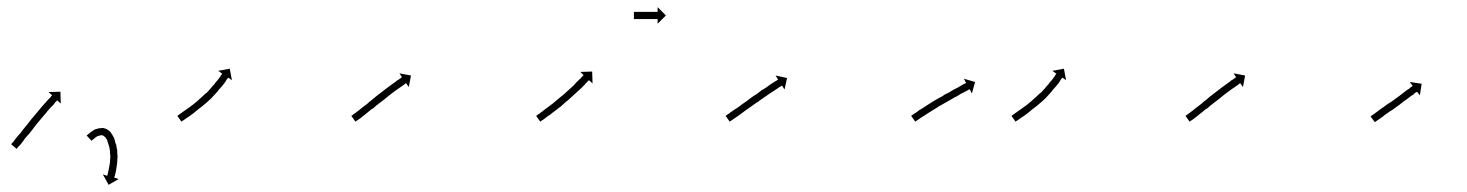

<svg xmlns="http://www.w3.org/2000/svg" viewBox="-20 -409 4080 534"><path d="M12 -9Q14 -11 16 -14Q16 -14 16 -13.5Q16 -13 16 -13Q16 -13 16 -13Q16 -13 16 -13Q18 -16 21 -20Q24 -24 28 -29Q32 -33 37 -39Q42 -46 46 -51Q51 -57 56 -63Q61 -70 66 -76Q72 -83 77 -89Q82 -95 87 -101Q92 -107 97 -113Q102 -118 106 -123Q110 -128 114 -132Q117 -135 120 -138Q122 -141 123 -142Q124 -143 125 -144L115 -153L148 -154L149 -121L139 -130Q139 -130 138 -129Q137 -127 134 -125Q132 -122 129 -118Q125 -114 121 -110Q117 -105 112 -100Q108 -94 103 -89Q98 -83 92 -76Q87 -70 82 -64Q77 -57 72 -51Q67 -45 62 -38Q57 -33 52 -27Q47 -21 44 -16Q40 -11 37 -7Q34 -4 31 -1Q31 -1 31 -1Q31 -1 31 -1Q31 -1 31 -1Q31 -1 31 -1Q29 2 27 4Q27 5 26 5L11 -8Q12 -9 12 -9ZM222 -33Q222 -33 222 -33Q222 -33 222 -33Q222 -33 222 -33Q222 -33 222 -33Q224 -35 227 -37Q227 -37 227 -37Q227 -37 227 -37Q227 -37 227 -37Q227 -37 227 -37Q230 -40 234 -43Q234 -43 234.5 -43Q235 -43 235 -43Q235 -43 235 -43Q235 -43 235 -43Q240 -47 246 -50Q246 -50 246.5 -50Q247 -50 247 -50Q247 -50 247 -50Q247 -50 247 -50Q256 -53 265 -53Q265 -53 266 -53Q267 -53 267 -53Q277 -51 285 -44Q285 -44 286 -43Q287 -42 287 -42Q292 -35 297 -26Q297 -26 297 -26Q297 -26 297 -26Q297 -26 297 -26Q297 -26 297 -26Q300 -17 302 -8Q302 -8 302.5 -8Q303 -8 303 -8Q303 -8 303 -8Q303 -8 303 -8Q304 1 306 9Q306 9 306 9Q306 9 306 9Q306 10 306 10Q306 10 306 10Q306 18 307 27Q307 27 307 27Q307 27 307 27Q307 27 307 27Q307 27 307 27Q306 35 306 43Q306 43 306 43Q306 43 306 43Q306 43 306 43Q306 43 306 43Q305 50 304 57Q304 57 304 57Q304 57 304 57Q304 57 304 57Q304 57 304 57Q303 63 302 69Q302 69 302 69Q302 69 302 69Q302 69 302 69Q302 69 302 69Q301 73 300 77Q300 77 300 77Q300 77 300 78Q300 78 300 78Q300 78 300 78Q299 81 298 83Q298 84 298 85L310 89L282 105L266 76L278 80Q278 79 279 78Q279 76 280 73Q280 73 280 73Q280 73 280 73Q280 73 280 73Q280 73 280 73Q281 69 282 64Q282 64 282 64Q282 64 282 64Q282 64 282 64Q282 64 282 64Q283 59 284 54Q284 54 284 54Q284 54 284 54Q284 54 284 54Q284 54 284 54Q285 47 286 41Q286 41 286 41Q286 41 286 41Q286 41 286 41Q286 41 286 41Q286 34 287 27Q287 27 287 27Q287 27 287 27Q287 27 287 27Q287 27 287 27Q286 20 286 12Q286 12 286 12Q286 12 286 12Q286 12 286 12Q286 12 286 12Q285 4 283 -4Q283 -4 283 -4Q283 -4 283 -4Q283 -4 283 -3.5Q283 -3 283 -3Q281 -11 278 -18Q278 -18 278 -18Q278 -18 279 -18Q279 -18 279 -18Q279 -18 279 -18Q275 -24 271 -30Q271 -30 272 -29Q272 -28 272 -28Q268 -32 262 -34Q262 -34 264 -33Q265 -33 265 -33Q259 -33 254 -31Q254 -31 254 -31.5Q254 -32 254 -32Q255 -32 255 -32Q255 -32 255 -32Q250 -30 246 -27Q246 -27 246 -27Q246 -27 246 -27Q246 -27 246 -27Q246 -27 246 -27Q243 -24 240 -22Q240 -22 240 -22Q240 -22 240 -22Q240 -22 240 -22Q240 -22 240 -22Q238 -20 236 -19Q236 -19 236 -19Q236 -19 236 -19Q236 -19 236 -19Q236 -19 236 -19Q235 -18 235 -17L221 -32Q221 -32 222 -33Z M475 -88Q477 -89 479 -91Q483 -94 486 -96Q491 -99 496 -103Q501 -106 506 -110Q506 -110 506 -110Q506 -110 506 -110Q506 -110 506 -110Q506 -110 506 -110Q512 -115 518 -119Q518 -119 518 -119Q518 -119 518 -119Q518 -119 518 -119Q518 -119 518 -119Q524 -124 530 -129Q530 -129 530 -129Q530 -129 530 -129Q530 -129 530 -129Q530 -129 530 -129Q536 -134 542 -140Q542 -140 542 -140Q542 -140 542 -140Q542 -140 542 -140Q542 -140 542 -140Q548 -145 554 -151Q554 -151 554 -151Q554 -151 554 -151Q554 -151 554 -150.5Q554 -150 554 -150Q559 -156 565 -162Q565 -162 565 -162Q565 -162 565 -162Q565 -162 565 -162Q565 -162 565 -162Q569 -167 574 -173Q574 -173 574 -172.5Q574 -172 574 -172Q574 -172 574 -172Q574 -172 574 -172Q578 -178 582 -183Q582 -183 582 -183Q582 -183 582 -183Q582 -183 582 -182.5Q582 -182 582 -182Q586 -187 589 -191Q589 -191 589 -191Q589 -191 589 -191Q589 -191 589 -191Q589 -191 589 -191Q592 -195 594 -198Q594 -198 594 -198Q594 -198 594 -198Q594 -198 594 -198Q594 -198 594 -198Q596 -201 597 -203Q598 -203 598 -204L587 -212L619 -218L625 -186L615 -193Q614 -192 613 -191Q612 -189 610 -187Q610 -187 610 -187Q610 -187 610 -187Q610 -187 610 -187Q610 -187 610 -187Q608 -183 605 -179Q605 -179 605 -179Q605 -179 605 -179Q605 -179 605 -179Q605 -179 605 -179Q602 -175 598 -170Q598 -170 598 -170Q598 -170 598 -170Q598 -170 598 -170Q598 -170 598 -170Q594 -165 589 -160Q589 -160 589 -160Q589 -160 589 -160Q589 -160 589 -160Q589 -160 589 -160Q585 -154 579 -148Q579 -148 579 -148Q579 -148 579 -148Q579 -148 579 -148Q579 -148 579 -148Q574 -142 568 -136Q568 -136 568 -136Q568 -136 568 -136Q568 -136 568 -136Q568 -136 568 -136Q562 -130 556 -125Q556 -125 556 -125Q556 -125 556 -125Q556 -125 556 -125Q556 -125 556 -125Q549 -119 543 -114Q543 -114 543 -114Q543 -114 543 -114Q543 -114 543 -114Q543 -114 543 -114Q537 -109 530 -104Q530 -104 530 -104Q530 -104 530 -104Q530 -104 530 -104Q530 -104 530 -104Q524 -99 518 -94Q518 -94 518 -94Q518 -94 518 -94Q518 -94 518 -94Q518 -94 518 -94Q513 -90 507 -86Q503 -83 498 -80Q494 -77 491 -75Q488 -73 486 -72Q485 -71 485 -70L473 -87Q474 -87 475 -88Z M959 -88Q961 -89 963 -91Q963 -91 963 -91Q963 -91 963 -91Q963 -91 963 -91Q963 -91 963 -91Q966 -93 970 -96Q970 -96 970 -96Q970 -96 970 -96Q970 -96 970 -96Q970 -96 970 -96Q974 -99 979 -103Q984 -107 989 -111Q994 -115 1001 -120Q1004 -123 1007 -125.5Q1010 -128 1013 -130Q1020 -136 1026 -141Q1033 -146 1039 -151Q1046 -156 1052 -161Q1058 -166 1064 -170Q1070 -174 1075 -178Q1080 -181 1084 -185Q1088 -187 1092 -190Q1094 -192 1096 -193Q1097 -194 1098 -194L1091 -205L1123 -199L1117 -167L1109 -178Q1109 -177 1108 -177Q1106 -175 1103 -173Q1100 -171 1096 -168Q1092 -165 1087 -162Q1082 -158 1076 -154Q1070 -150 1064 -145Q1058 -140 1052 -135Q1045 -130 1039 -125Q1033 -120 1026 -115Q1023 -112 1020 -109.5Q1017 -107 1013 -105Q1007 -100 1002 -96Q996 -91 991 -87Q986 -83 982 -80Q982 -80 982 -80Q982 -80 982 -80Q982 -80 982 -80Q982 -80 982 -80Q978 -77 975 -75Q975 -75 975 -75Q975 -75 975 -75Q975 -75 975 -75Q975 -75 975 -75Q972 -73 970 -72Q969 -71 969 -70L957 -87Q958 -87 959 -88Z M1473 -88Q1475 -89 1477 -91Q1481 -93 1484 -96Q1489 -99 1493 -103Q1499 -107 1504 -111Q1504 -111 1504 -111Q1504 -111 1504 -111Q1504 -111 1504 -111Q1504 -111 1504 -111Q1510 -115 1516 -120Q1516 -120 1516 -120Q1516 -120 1516 -120Q1516 -120 1516 -120Q1516 -120 1516 -120Q1522 -125 1528 -130Q1528 -130 1528 -130Q1528 -130 1528 -130Q1528 -130 1528 -130Q1528 -130 1528 -130Q1534 -135 1540 -140Q1540 -140 1540 -140Q1540 -140 1540 -140Q1540 -140 1540 -140Q1540 -140 1540 -140Q1547 -145 1553 -151Q1553 -151 1553 -151Q1553 -151 1553 -151Q1553 -151 1553 -151Q1553 -151 1553 -151Q1559 -156 1564 -161Q1564 -161 1564 -161Q1564 -161 1564 -161Q1564 -161 1564 -161Q1564 -161 1564 -161Q1570 -166 1575 -171Q1575 -171 1575 -171Q1575 -171 1575 -171Q1575 -171 1575 -171Q1575 -171 1575 -171Q1580 -176 1584 -181Q1589 -185 1592 -189V-188Q1596 -192 1598 -195Q1601 -197 1602 -199Q1603 -199 1603 -200L1594 -209L1627 -210L1628 -177L1618 -186Q1617 -186 1617 -185Q1615 -183 1613 -181Q1610 -178 1607 -175V-174Q1603 -171 1599 -166Q1594 -162 1589 -157Q1589 -157 1589 -157Q1589 -157 1589 -157Q1589 -157 1589 -157Q1589 -157 1589 -157Q1584 -152 1578 -147Q1578 -147 1578 -147Q1578 -147 1578 -147Q1578 -147 1578 -147Q1578 -147 1578 -147Q1572 -141 1566 -136Q1566 -136 1566 -136Q1566 -136 1566 -136Q1566 -136 1566 -136Q1566 -136 1566 -136Q1560 -130 1553 -125Q1553 -125 1553 -125Q1553 -125 1553 -125Q1553 -125 1553 -125Q1553 -125 1553 -125Q1547 -119 1541 -114Q1541 -114 1541 -114Q1541 -114 1541 -114Q1541 -114 1541 -114Q1541 -114 1541 -114Q1534 -109 1528 -104Q1528 -104 1528 -104Q1528 -104 1528 -104Q1528 -104 1528 -104Q1528 -104 1528 -104Q1522 -99 1516 -95Q1516 -95 1516 -95Q1516 -95 1516 -95Q1516 -95 1516 -95Q1516 -95 1516 -95Q1511 -90 1505 -87Q1500 -83 1496 -80Q1492 -77 1489 -75Q1486 -73 1484 -72Q1483 -71 1483 -70L1471 -87Q1472 -87 1473 -88ZM1744 -376Q1744 -376 1744.5 -376Q1745 -376 1746 -376Q1747 -376 1747.5 -376Q1748 -376 1749 -376Q1750 -376 1751 -376Q1752 -376 1753 -376Q1755 -376 1756 -376Q1757 -376 1758 -376Q1760 -376 1761 -376Q1762 -376 1764 -376Q1765 -376 1766.5 -376Q1768 -376 1770 -376Q1771 -376 1772.5 -376Q1774 -376 1776 -376Q1778 -376 1779.5 -376Q1781 -376 1782 -376Q1784 -376 1785.5 -376Q1787 -376 1788 -376Q1790 -376 1791 -376Q1792 -376 1794 -376Q1795 -376 1796 -376Q1797 -376 1799 -376Q1800 -376 1801 -376Q1802 -376 1803 -376Q1804 -376 1804.5 -376Q1805 -376 1806 -376Q1807 -376 1807.5 -376Q1808 -376 1808 -376Q1808 -376 1808.5 -376Q1809 -376 1809 -376V-389L1832 -366L1809 -343V-356Q1809 -356 1808.5 -356Q1808 -356 1808 -356Q1808 -356 1807.5 -356Q1807 -356 1806 -356Q1805 -356 1804.5 -356Q1804 -356 1803 -356Q1802 -356 1801 -356Q1800 -356 1799 -356Q1797 -356 1796 -356Q1795 -356 1794 -356Q1792 -356 1791 -356Q1790 -356 1788 -356Q1787 -356 1785.5 -356Q1784 -356 1782 -356Q1781 -356 1779.5 -356Q1778 -356 1776 -356Q1774 -356 1772.5 -356Q1771 -356 1770 -356Q1768 -356 1766.5 -356Q1765 -356 1764 -356Q1762 -356 1761 -356Q1760 -356 1758 -356Q1757 -356 1756 -356Q1755 -356 1753 -356Q1752 -356 1751 -356Q1750 -356 1749 -356Q1748 -356 1747.5 -356Q1747 -356 1746 -356Q1745 -356 1744.5 -356Q1744 -356 1744 -356Q1744 -356 1743.5 -356Q1743 -356 1743 -356V-376Q1743 -376 1743.5 -376Q1744 -376 1744 -376Z M2000 -88Q2002 -89 2004 -91Q2008 -93 2011 -96Q2016 -99 2021 -103Q2026 -106 2032 -110Q2037 -114 2044 -119Q2051 -124 2057 -128Q2064 -133 2070 -138Q2077 -143 2084 -147Q2091 -152 2097 -157Q2103 -161 2110 -165Q2115 -169 2121 -173Q2126 -176 2130 -179Q2134 -181 2138 -184Q2141 -185 2143 -187Q2143 -187 2144 -188L2137 -199L2169 -192L2162 -160L2155 -171Q2154 -170 2153 -170Q2151 -168 2148 -167Q2145 -165 2141 -162Q2137 -159 2132 -156Q2126 -152 2121 -149Q2115 -145 2108 -140Q2102 -136 2095 -131Q2089 -126 2082 -122Q2075 -117 2068 -112Q2062 -108 2055 -103Q2048 -98 2043 -94Q2037 -90 2032 -86Q2027 -83 2023 -80Q2019 -77 2016 -75Q2013 -73 2011 -72Q2010 -71 2010 -70L1998 -87Q1999 -87 2000 -88Z M2516 -88Q2518 -89 2520 -91Q2524 -94 2528 -96Q2532 -99 2537 -103Q2543 -106 2549 -110Q2555 -114 2561 -118Q2568 -122 2575 -127Q2582 -131 2589 -135Q2597 -139 2604 -143V-144Q2611 -148 2618 -151Q2624 -155 2631 -159Q2637 -162 2643 -165Q2648 -168 2653 -171Q2655 -172 2656.5 -173Q2658 -174 2660 -175Q2663 -176 2665 -177Q2666 -178 2667 -178L2661 -190L2692 -181L2683 -149L2677 -161Q2676 -160 2675 -160Q2673 -159 2670 -157Q2668 -156 2666 -155Q2664 -154 2662 -153Q2657 -150 2652 -148Q2646 -144 2641 -141Q2634 -138 2628 -134Q2621 -130 2614 -126Q2607 -122 2600 -118Q2592 -114 2585 -109Q2579 -105 2572 -101Q2566 -97 2559 -93Q2554 -89 2548 -86Q2543 -83 2539 -80Q2535 -77 2532 -75Q2529 -73 2527 -72Q2526 -71 2526 -70L2514 -87Q2515 -87 2516 -88Z M2795 -88Q2797 -89 2799 -91Q2803 -94 2806 -96Q2811 -99 2816 -103Q2821 -106 2826 -110Q2826 -110 2826 -110Q2826 -110 2826 -110Q2826 -110 2826 -110Q2826 -110 2826 -110Q2832 -115 2838 -119Q2838 -119 2838 -119Q2838 -119 2838 -119Q2838 -119 2838 -119Q2838 -119 2838 -119Q2844 -124 2850 -129Q2850 -129 2850 -129Q2850 -129 2850 -129Q2850 -129 2850 -129Q2850 -129 2850 -129Q2856 -134 2862 -140Q2862 -140 2862 -140Q2862 -140 2862 -140Q2862 -140 2862 -140Q2862 -140 2862 -140Q2868 -145 2874 -151Q2874 -151 2874 -151Q2874 -151 2874 -151Q2874 -151 2874 -150.5Q2874 -150 2874 -150Q2879 -156 2885 -162Q2885 -162 2885 -162Q2885 -162 2885 -162Q2885 -162 2885 -162Q2885 -162 2885 -162Q2889 -167 2894 -173Q2894 -173 2894 -172.5Q2894 -172 2894 -172Q2894 -172 2894 -172Q2894 -172 2894 -172Q2898 -178 2902 -183Q2902 -183 2902 -183Q2902 -183 2902 -183Q2902 -183 2902 -182.5Q2902 -182 2902 -182Q2906 -187 2909 -191Q2909 -191 2909 -191Q2909 -191 2909 -191Q2909 -191 2909 -191Q2909 -191 2909 -191Q2912 -195 2914 -198Q2914 -198 2914 -198Q2914 -198 2914 -198Q2914 -198 2914 -198Q2914 -198 2914 -198Q2916 -201 2917 -203Q2918 -203 2918 -204L2907 -212L2939 -218L2945 -186L2935 -193Q2934 -192 2933 -191Q2932 -189 2930 -187Q2930 -187 2930 -187Q2930 -187 2930 -187Q2930 -187 2930 -187Q2930 -187 2930 -187Q2928 -183 2925 -179Q2925 -179 2925 -179Q2925 -179 2925 -179Q2925 -179 2925 -179Q2925 -179 2925 -179Q2922 -175 2918 -170Q2918 -170 2918 -170Q2918 -170 2918 -170Q2918 -170 2918 -170Q2918 -170 2918 -170Q2914 -165 2909 -160Q2909 -160 2909 -160Q2909 -160 2909 -160Q2909 -160 2909 -160Q2909 -160 2909 -160Q2905 -154 2899 -148Q2899 -148 2899 -148Q2899 -148 2899 -148Q2899 -148 2899 -148Q2899 -148 2899 -148Q2894 -142 2888 -136Q2888 -136 2888 -136Q2888 -136 2888 -136Q2888 -136 2888 -136Q2888 -136 2888 -136Q2882 -130 2876 -125Q2876 -125 2876 -125Q2876 -125 2876 -125Q2876 -125 2876 -125Q2876 -125 2876 -125Q2869 -119 2863 -114Q2863 -114 2863 -114Q2863 -114 2863 -114Q2863 -114 2863 -114Q2863 -114 2863 -114Q2857 -109 2850 -104Q2850 -104 2850 -104Q2850 -104 2850 -104Q2850 -104 2850 -104Q2850 -104 2850 -104Q2844 -99 2838 -94Q2838 -94 2838 -94Q2838 -94 2838 -94Q2838 -94 2838 -94Q2838 -94 2838 -94Q2833 -90 2827 -86Q2823 -83 2818 -80Q2814 -77 2811 -75Q2808 -73 2806 -72Q2805 -71 2805 -70L2793 -87Q2794 -87 2795 -88Z M3279 -88Q3281 -89 3283 -91Q3283 -91 3283 -91Q3283 -91 3283 -91Q3283 -91 3283 -91Q3283 -91 3283 -91Q3286 -93 3290 -96Q3290 -96 3290 -96Q3290 -96 3290 -96Q3290 -96 3290 -96Q3290 -96 3290 -96Q3294 -99 3299 -103Q3304 -107 3309 -111Q3314 -115 3321 -120Q3324 -123 3327 -125.5Q3330 -128 3333 -130Q3340 -136 3346 -141Q3353 -146 3359 -151Q3366 -156 3372 -161Q3378 -166 3384 -170Q3390 -174 3395 -178Q3400 -181 3404 -185Q3408 -187 3412 -190Q3414 -192 3416 -193Q3417 -194 3418 -194L3411 -205L3443 -199L3437 -167L3429 -178Q3429 -177 3428 -177Q3426 -175 3423 -173Q3420 -171 3416 -168Q3412 -165 3407 -162Q3402 -158 3396 -154Q3390 -150 3384 -145Q3378 -140 3372 -135Q3365 -130 3359 -125Q3353 -120 3346 -115Q3343 -112 3340 -109.5Q3337 -107 3333 -105Q3327 -100 3322 -96Q3316 -91 3311 -87Q3306 -83 3302 -80Q3302 -80 3302 -80Q3302 -80 3302 -80Q3302 -80 3302 -80Q3302 -80 3302 -80Q3298 -77 3295 -75Q3295 -75 3295 -75Q3295 -75 3295 -75Q3295 -75 3295 -75Q3295 -75 3295 -75Q3292 -73 3290 -72Q3289 -71 3289 -70L3277 -87Q3278 -87 3279 -88Z M3793 -86Q3795 -88 3797 -89Q3800 -91 3803 -93Q3807 -96 3811 -99Q3815 -102 3819 -105Q3824 -108 3829 -112Q3835 -116 3840 -120Q3846 -124 3851 -127Q3857 -131 3862 -135Q3867 -139 3873 -143Q3878 -147 3882 -150Q3887 -154 3891 -157Q3895 -160 3899 -162Q3902 -165 3904 -167Q3907 -168 3908 -169Q3909 -170 3909 -170L3901 -181L3934 -176L3929 -144L3921 -154Q3921 -154 3920 -153Q3919 -152 3916 -151Q3914 -149 3911 -146Q3907 -144 3903 -141Q3899 -138 3894 -134Q3889 -131 3884 -127Q3879 -123 3874 -119Q3868 -115 3863 -111Q3857 -107 3852 -103Q3846 -100 3841 -96Q3836 -92 3831 -89Q3827 -85 3822 -82Q3819 -80 3815 -77Q3811 -74 3809 -73Q3807 -71 3805 -70Q3804 -70 3804 -69L3792 -85Q3793 -86 3793 -86Z"/></svg>

Font: FRB American Cursive Just Arrows Light
Style: Italic
Weight: 300
Italic angle: -25°
Version: Version 2.0;Modular Font Editor K font №1